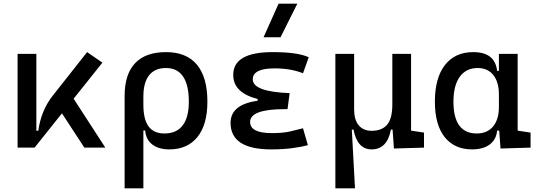

<svg xmlns="http://www.w3.org/2000/svg" viewBox="-20 -815 2970 1060"><path d="M170.9 0 152.3 -93.3H191.4Q198.7 -147 218.3 -195.8Q237.8 -244.6 272.5 -288.6L460.9 -527.3L545.4 -469.2ZM77.1 0V-517.6H180.7V-52.2L170.9 0ZM445.8 0 296.4 -228.5 369.1 -296.9 561.5 0Z M914.1 9.8Q857.4 9.8 821.8 -16.6Q786.1 -43 781.2 -94.7H736.3L771.5 -237.3Q771.5 -156.7 800 -117.4Q828.6 -78.1 887.7 -78.1Q954.6 -78.1 988.5 -122.6Q1022.5 -167 1022.5 -253.9Q1022.5 -345.7 990.7 -392.6Q959 -439.5 896.5 -439.5Q835 -439.5 803.2 -399.4Q771.5 -359.4 771.5 -281.2L668 -285.6Q668 -404.8 725.8 -466.1Q783.7 -527.3 896.5 -527.3Q1009.3 -527.3 1067.1 -458Q1125 -388.7 1125 -253.9Q1125 -126.5 1069.8 -58.3Q1014.6 9.8 914.1 9.8ZM668 224.6V-285.6H771.5V224.6Z M1477.5 9.8Q1252.9 9.8 1252.9 -136.7Q1252.9 -247.1 1429.7 -261.7L1579.1 -300.8L1567.4 -212.4H1551.8Q1360.8 -212.4 1360.8 -141.6Q1360.8 -80.1 1481.4 -80.1Q1542 -80.1 1581.8 -89.4Q1621.6 -98.6 1652.8 -106.9L1679.7 -13.7Q1640.6 -2.9 1589.6 3.4Q1538.6 9.8 1477.5 9.8ZM1402.3 -212.4V-268.6Q1267.6 -302.7 1267.6 -401.4Q1267.6 -527.3 1485.4 -527.3Q1623.5 -527.3 1684.6 -499L1652.8 -410.6Q1585.4 -437.5 1496.1 -437.5Q1375.5 -437.5 1375.5 -377Q1375.5 -308.6 1579.1 -300.8L1567.4 -212.4ZM1435.1 -609.4 1518.1 -794.9H1621.6L1528.8 -609.4Z M2031.7 9.8Q1952.6 9.8 1931.6 -99.6H1903.8L1831.5 -175.8V-517.6H1935.1V-210Q1935.1 -153.8 1960.4 -123.3Q1985.8 -92.8 2031.7 -92.8Q2088.4 -92.8 2117.2 -126.5Q2146 -160.2 2146 -239.3L2172.4 -99.6H2138.2Q2127.9 -44.9 2101.3 -17.6Q2074.7 9.8 2031.7 9.8ZM1831.5 224.6V-210L1921.4 -115.7L1939.9 224.6ZM2154.8 4.9 2146 -119.1V-210H2249.5V-93.8L2320.8 -83V0ZM2146 -146.5V-517.6H2249.5V-175.8Z M2586.9 9.8Q2488.8 9.8 2434.8 -58.3Q2380.9 -126.5 2380.9 -253.9Q2380.9 -384.3 2436.3 -455.8Q2491.7 -527.3 2592.8 -527.3Q2652.8 -527.3 2685.5 -501.7Q2718.3 -476.1 2724.6 -423.8H2764.6L2734.4 -293Q2734.4 -362.3 2703.4 -400.9Q2672.4 -439.5 2617.2 -439.5Q2553.2 -439.5 2518.3 -391.1Q2483.4 -342.8 2483.4 -253.9Q2483.4 -78.1 2612.3 -78.1Q2669.9 -78.1 2702.1 -116.7Q2734.4 -155.3 2734.4 -224.6V-252L2769.5 -93.8H2724.6Q2721.2 -59.6 2703.1 -36.4Q2685.1 -13.2 2655.5 -1.7Q2626 9.8 2586.9 9.8ZM2743.2 4.9 2734.4 -119.1V-239.3L2837.9 -210V-93.8L2909.2 -83V0ZM2734.4 -146.5V-517.6H2837.9V-175.8Z"/></svg>

Font: Cascadia Mono PL
Style: Regular
Weight: 400
Monospace: yes
Designer: Aaron Bell
Foundry: Saja Typeworks
Version: Version 2102.003